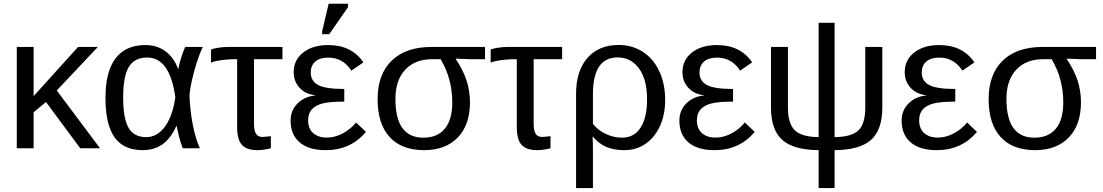

<svg xmlns="http://www.w3.org/2000/svg" viewBox="-20 -773 5749 1001"><path d="M155.3 -188V0H67.4V-528.3H155.3V-272L387.2 -528.3H490.2L275.9 -301.3L501.5 0H398.4L219.7 -241.2Z M899.4 -115.7Q868.7 -49.3 825.9 -19.8Q783.2 9.8 724.1 9.8Q624 9.8 576.9 -57.6Q529.8 -125 529.8 -261.7Q529.8 -400.4 582.8 -469.2Q635.7 -538.1 737.8 -538.1Q799.3 -538.1 843 -505.4Q886.7 -472.7 908.7 -413.6H909.7Q920.4 -470.2 945.3 -528.3H1037.1Q1021 -494.1 1006.1 -447.8Q991.2 -401.4 981 -356.2Q970.7 -311 967.8 -278.8Q970.2 -200.7 984.6 -125.5Q999 -50.3 1022 0H932.6Q920.9 -29.8 912.4 -64.7Q903.8 -99.6 901.4 -115.7ZM622.1 -264.6Q622.1 -156.2 649.9 -107.2Q677.7 -58.1 742.2 -58.1Q800.8 -58.1 841.1 -114.5Q881.3 -170.9 894 -266.6Q865.2 -473.1 747.6 -473.1Q681.2 -473.1 651.6 -424.1Q622.1 -375 622.1 -264.6Z M1203.1 -464.4Q1181.6 -464.4 1156.2 -461.9Q1130.9 -459.5 1109.9 -455.3Q1088.9 -451.2 1080.1 -446.3V-514.2Q1091.8 -520 1117.9 -524.2Q1144 -528.3 1169.4 -528.3H1452.6V-464.4H1304.2V-129.9Q1304.2 -92.8 1314.5 -75.7Q1324.7 -58.6 1350.1 -59.1Q1360.8 -59.6 1371.1 -60.8Q1381.3 -62 1392.1 -63V0Q1354 9.8 1322.3 9.8Q1266.1 9.8 1241.2 -17.8Q1216.3 -45.4 1216.3 -110.8V-464.4Z M1683.6 -55.7Q1726.1 -55.7 1766.8 -77.4Q1807.6 -99.1 1836.4 -134.3L1887.7 -85.4Q1808.6 9.8 1677.7 9.8Q1589.4 9.8 1542.2 -30.8Q1495.1 -71.3 1495.1 -144Q1495.1 -197.8 1531.5 -233.9Q1567.9 -270 1624 -275.4V-276.4Q1572.3 -282.2 1541.7 -315.4Q1511.2 -348.6 1511.2 -397Q1511.2 -460.4 1560.8 -499.3Q1610.4 -538.1 1690.9 -538.1Q1813.5 -538.1 1874.5 -447.8L1812 -404.8Q1767.6 -472.7 1691.4 -472.7Q1647 -472.7 1623.5 -451.9Q1600.1 -431.2 1600.1 -395Q1600.1 -350.6 1638.2 -330.1Q1675.8 -309.1 1774.9 -309.1V-243.2Q1699.7 -243.2 1663.1 -233.9Q1626 -224.6 1606.2 -203.4Q1586.4 -182.1 1586.4 -145.5Q1586.4 -103 1612.5 -79.3Q1638.7 -55.7 1683.6 -55.7ZM1794.4 -735.4 1696.3 -594.7H1659.7V-610.8L1693.4 -753.4H1794.4Z M2430.2 -239.7Q2430.2 -122.1 2366.5 -56.2Q2302.7 9.8 2190.9 9.8Q2073.7 9.8 2011.2 -58.8Q1948.7 -127.4 1948.7 -255.9Q1948.7 -385.3 2022 -456.8Q2095.2 -528.3 2231 -528.3H2508.8V-464.4H2428.2L2356 -467.3V-465.3Q2395.5 -406.2 2412.8 -352.1Q2430.2 -297.9 2430.2 -239.7ZM2337.9 -238.3Q2337.9 -362.8 2277.3 -464.4H2233.9Q2144 -464.4 2092.8 -409.7Q2041.5 -355 2041.5 -256.8Q2041.5 -55.2 2187 -55.2Q2260.7 -55.2 2299.3 -102.3Q2337.9 -149.4 2337.9 -238.3Z M2661.1 -464.4Q2639.6 -464.4 2614.3 -461.9Q2588.9 -459.5 2567.9 -455.3Q2546.9 -451.2 2538.1 -446.3V-514.2Q2549.8 -520 2575.9 -524.2Q2602.1 -528.3 2627.4 -528.3H2910.6V-464.4H2762.2V-129.9Q2762.2 -92.8 2772.5 -75.7Q2782.7 -58.6 2808.1 -59.1Q2818.8 -59.6 2829.1 -60.8Q2839.4 -62 2850.1 -63V0Q2812 9.8 2780.3 9.8Q2724.1 9.8 2699.2 -17.8Q2674.3 -45.4 2674.3 -110.8V-464.4Z M3447.8 -252Q3447.8 -174.8 3420.7 -115.7Q3393.6 -56.6 3345.7 -23.4Q3297.9 9.8 3234.4 9.8Q3180.7 9.8 3141.6 -6.8Q3102.5 -23.4 3071.3 -60.1H3069.3Q3070.3 -45.4 3070.8 -30.5Q3071.3 -15.6 3071.3 0V207.5H2983.4V-283.7Q2983.4 -403.3 3042.5 -470.9Q3101.6 -538.6 3205.6 -538.6Q3274.9 -538.6 3330.6 -503.4Q3386.2 -467.8 3417 -402.1Q3447.8 -336.4 3447.8 -252ZM3353.5 -255.9Q3353.5 -357.9 3311.8 -415.8Q3270 -473.6 3199.7 -473.6Q3071.3 -473.6 3071.3 -281.7V-127Q3098.1 -93.3 3139.2 -74.2Q3180.2 -55.2 3223.1 -55.2Q3285.2 -55.2 3319.3 -106.9Q3353.5 -158.7 3353.5 -255.9Z M3710.4 -55.7Q3752.9 -55.7 3793.7 -77.4Q3834.5 -99.1 3863.3 -134.3L3914.6 -85.4Q3835.4 9.8 3704.6 9.8Q3616.2 9.8 3569.1 -30.8Q3522 -71.3 3522 -144Q3522 -197.8 3558.3 -233.9Q3594.7 -270 3650.9 -275.4V-276.4Q3599.1 -282.2 3568.6 -315.4Q3538.1 -348.6 3538.1 -397Q3538.1 -460.4 3587.6 -499.3Q3637.2 -538.1 3717.8 -538.1Q3840.3 -538.1 3901.4 -447.8L3838.9 -404.8Q3794.4 -472.7 3718.3 -472.7Q3673.8 -472.7 3650.4 -451.9Q3627 -431.2 3627 -395Q3627 -350.6 3665 -330.1Q3702.6 -309.1 3801.8 -309.1V-243.2Q3726.6 -243.2 3689.9 -233.9Q3652.8 -224.6 3633.1 -203.4Q3613.3 -182.1 3613.3 -145.5Q3613.3 -103 3639.4 -79.3Q3665.5 -55.7 3710.4 -55.7Z M4331.1 -58.1Q4420.4 -59.1 4455.8 -93.5Q4491.2 -127.9 4491.2 -212.9V-528.3H4580.1V-213.9Q4580.1 -96.2 4521.2 -43.7Q4462.4 8.8 4331.1 9.8V207.5H4248V9.8Q4117.7 8.8 4058.6 -43.5Q3999.5 -95.7 3999.5 -213.9V-528.3H4087.9V-212.9Q4087.9 -129.9 4123 -94.5Q4158.2 -59.1 4248 -58.1V-654.3H4331.1Z M4869.1 -55.7Q4911.6 -55.7 4952.4 -77.4Q4993.2 -99.1 5022 -134.3L5073.2 -85.4Q4994.1 9.8 4863.3 9.8Q4774.9 9.8 4727.8 -30.8Q4680.7 -71.3 4680.7 -144Q4680.7 -197.8 4717 -233.9Q4753.4 -270 4809.6 -275.4V-276.4Q4757.8 -282.2 4727.3 -315.4Q4696.8 -348.6 4696.8 -397Q4696.8 -460.4 4746.3 -499.3Q4795.9 -538.1 4876.5 -538.1Q4999 -538.1 5060.1 -447.8L4997.6 -404.8Q4953.1 -472.7 4877 -472.7Q4832.5 -472.7 4809.1 -451.9Q4785.6 -431.2 4785.6 -395Q4785.6 -350.6 4823.7 -330.1Q4861.3 -309.1 4960.4 -309.1V-243.2Q4885.3 -243.2 4848.6 -233.9Q4811.5 -224.6 4791.7 -203.4Q4772 -182.1 4772 -145.5Q4772 -103 4798.1 -79.3Q4824.2 -55.7 4869.1 -55.7Z M5615.7 -239.7Q5615.7 -122.1 5552 -56.2Q5488.3 9.8 5376.5 9.8Q5259.3 9.8 5196.8 -58.8Q5134.3 -127.4 5134.3 -255.9Q5134.3 -385.3 5207.5 -456.8Q5280.8 -528.3 5416.5 -528.3H5694.3V-464.4H5613.8L5541.5 -467.3V-465.3Q5581.1 -406.2 5598.4 -352.1Q5615.7 -297.9 5615.7 -239.7ZM5523.4 -238.3Q5523.4 -362.8 5462.9 -464.4H5419.4Q5329.6 -464.4 5278.3 -409.7Q5227.1 -355 5227.1 -256.8Q5227.1 -55.2 5372.6 -55.2Q5446.3 -55.2 5484.9 -102.3Q5523.4 -149.4 5523.4 -238.3Z"/></svg>

Font: Arimo Nerd Font
Style: Regular
Weight: 400
Designer: Steve Matteson
Foundry: Monotype Imaging Inc.
Version: Version 1.33;Nerd Fonts 3.2.1